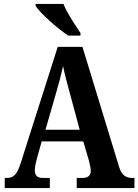

<svg xmlns="http://www.w3.org/2000/svg" viewBox="-20 -951 700 971"><path d="M325 -771H387V-784C362 -822 318 -886 301 -931H160V-921C182 -886 270 -807 325 -771ZM4 0H232V-51H198C167 -51 156 -65 156 -90C156 -108 163 -135 167 -151L191 -236H401L430 -138C433 -124 439 -102 439 -87C439 -61 422 -51 397 -51H368V0H660V-51H650C616 -51 595 -65 582 -108L397 -714H272L84 -124C65 -64 45 -51 14 -51H4ZM210 -295 266 -489C279 -533 290 -576 299 -617C307 -575 319 -532 332 -484L383 -295Z"/></svg>

Font: Noto Serif Ethiopic Condensed
Style: Bold
Weight: 700
Width: 3
Designer: Monotype Design Team
Foundry: Monotype Imaging Inc.
Version: Version 2.102